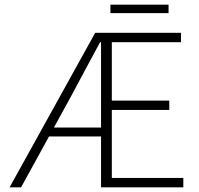

<svg xmlns="http://www.w3.org/2000/svg" viewBox="-20 -799 849 819"><path d="M21 0 386 -659H752V-619H457V-370H702V-330H457V-40H762V0H411V-619H407Q377 -563 345.5 -505Q314 -447 283 -388L70 0ZM170 -217V-255H445V-217ZM451 -743V-779H699V-743Z"/></svg>

Font: Source Sans 3 ExtraLight Light
Style: Regular
Weight: 300
Version: Version 3.052;hotconv 1.1.0;makeotfexe 2.6.0